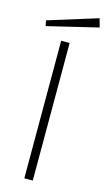

<svg xmlns="http://www.w3.org/2000/svg" viewBox="-154 -900 526 944"><g transform="rotate(15 109.0 -428.0)"><path d="M75.2 0V-700.2H118.2V0ZM-17.1 -750 -22.9 -777.8 229 -856 241.2 -812Z"/></g></svg>

Font: Ribes
Style: Regular
Weight: 400
Designer: Luigi Gorlero
Foundry: Collletttivo
Version: Version 2.100;Glyphs 3.2 (3217)